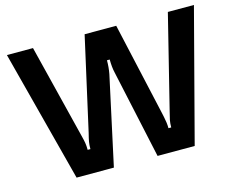

<svg xmlns="http://www.w3.org/2000/svg" viewBox="-104 -918 1321 1074"><g transform="rotate(-15 556.0 -381.5)"><path d="M214 0 15 -763H166L300 -224Q308 -193 311 -175.5Q314 -158 314 -134H330Q330 -158 333 -175.5Q336 -193 344 -224L465 -763H648L769 -224Q770 -219 774 -200.5Q778 -182 780 -166Q782 -150 782 -134H798Q798 -158 801.5 -176Q805 -194 813 -224L947 -763H1098L898 0H683L572 -512Q564 -546 564 -590H548Q548 -549 541 -512L430 0Z"/></g></svg>

Font: Open Sauce Sans
Style: Bold
Weight: 700
Designer: Alfredo Marco Pradil
Foundry: Creative Sauce Fz LLC
Version: Version 1.477